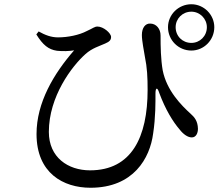

<svg xmlns="http://www.w3.org/2000/svg" viewBox="-20 -838 1040 904"><path d="M881 -600C940 -600 989 -649 989 -710C989 -769 940 -818 881 -818C820 -818 771 -769 771 -710C771 -649 820 -600 881 -600ZM881 -783C921 -783 954 -750 954 -710C954 -668 921 -636 881 -636C839 -636 807 -668 807 -710C807 -750 839 -783 881 -783ZM248 -599C275 -596 306 -597 329 -601C233 -491 152 -355 152 -207C152 -23 278 46 406 46C609 46 686 -94 701 -209C713 -287 712 -359 712 -397C712 -427 721 -429 730 -400C759 -322 794 -265 826 -228C843 -206 864 -191 883 -191C903 -191 912 -211 912 -232C911 -268 896 -286 878 -302C834 -342 765 -411 746 -507C737 -559 736 -618 736 -671C736 -702 716 -727 687 -727C665 -728 648 -708 648 -673C648 -645 658 -598 662 -572C673 -519 675 -473 675 -415C675 -193 600 -36 404 -36C300 -36 210 -97 210 -217C210 -384 319 -527 382 -583C414 -612 449 -621 475 -633C497 -642 503 -651 503 -664C503 -682 467 -713 439 -713C425 -713 418 -705 389 -692C353 -673 300 -662 253 -662C221 -662 192 -673 162 -690L151 -676C182 -626 208 -605 248 -599Z"/></svg>

Font: Noto Serif CJK JP Medium
Style: Regular
Weight: 500
Designer: Ryoko NISHIZUKA 西塚涼子 (kana & ideographs); Frank Grießhammer (Latin, Greek & Cyrillic); Wenlong ZHANG 张文龙 (bopomofo); San
Foundry: Adobe Systems Incorporated
Version: Version 1.000;PS 1;hotconv 16.6.53;makeotf.lib2.5.65590